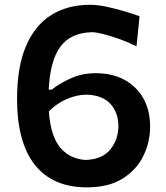

<svg xmlns="http://www.w3.org/2000/svg" viewBox="-20 -785 708 818"><path d="M350.6 13.2Q204.1 13.2 128.4 -82.8Q52.7 -178.7 52.7 -363.3Q52.7 -500 90.8 -588.9Q128.9 -677.7 198.7 -721.2Q268.6 -764.6 363.3 -764.6Q395.5 -764.6 435.1 -756.1Q474.6 -747.6 512 -736.3Q549.3 -725.1 574.7 -715.8L561.5 -587.9Q523.4 -606.4 485.6 -619.9Q447.8 -633.3 417.5 -640.6Q387.2 -647.9 371.1 -647.9Q279.8 -645 236.6 -585.2Q193.4 -525.4 187.5 -403.3L199.7 -402.8Q235.4 -430.7 283 -451.9Q330.6 -473.1 388.2 -473.1Q458 -473.1 510 -445.1Q562 -417 590.8 -365.7Q619.6 -314.5 619.6 -245.6Q619.6 -179.7 590.6 -120.4Q561.5 -61 502 -23.9Q442.4 13.2 350.6 13.2ZM348.1 -381.8Q307.1 -381.3 264.9 -363.3Q222.7 -345.2 188 -310.5Q195.8 -205.1 236.3 -156.5Q276.9 -107.9 344.7 -103.5Q416 -106 450.2 -148.4Q484.4 -190.9 484.4 -248Q484.4 -304.7 450.9 -342Q417.5 -379.4 348.1 -381.8Z"/></svg>

Font: Pinar DS1 SemiBold
Style: Regular
Weight: 600
Designer: Amin Abedi
Version: Version 3.000